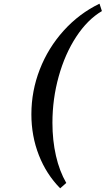

<svg xmlns="http://www.w3.org/2000/svg" viewBox="-20 -783 572 1040"><path d="M150 -164Q150 -290 195.5 -407Q241 -524 325 -617Q409 -710 519 -763L532 -723Q454 -677 393 -584Q332 -491 298 -369Q264 -247 264 -118Q264 -23 283 60.5Q302 144 339 208L306 237Q231 161 190.5 57.5Q150 -46 150 -164Z"/></svg>

Font: Lobster
Style: Regular
Weight: 400
Designer: Impallari Type
Foundry: Impallari Type
Version: Version 2.100